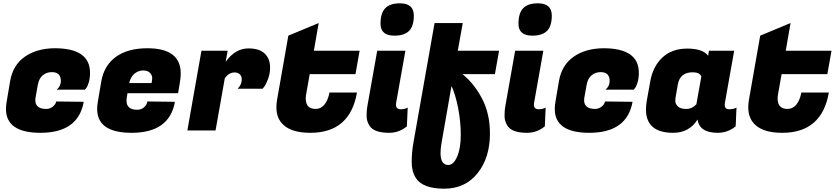

<svg xmlns="http://www.w3.org/2000/svg" viewBox="-20 -787 5051 1158"><path d="M224 14Q16 14 16 -130Q16 -150 20 -173L41 -297Q57 -393 128.5 -444Q200 -495 310 -496Q523 -496 523 -348Q523 -316 515.5 -290.5Q508 -265 500 -256L492 -246H322Q347 -268 347 -298Q347 -352 293 -352Q261 -352 238 -333Q215 -314 208 -275L195 -202Q193 -192 193 -183Q193 -130 259 -130Q281 -130 298.5 -144Q316 -158 319 -175L485 -173Q452 14 224 14Z M774 14Q566 14 566 -130Q566 -150 570 -173L591 -297Q608 -393 679.5 -444.5Q751 -496 869 -496Q1070 -496 1070 -344Q1070 -322 1066 -296L1054 -225H749L745 -202Q743 -190 743 -180Q743 -125 808 -125Q832 -125 849 -140Q866 -155 869 -175L1035 -173Q1002 14 774 14ZM894 -286Q898 -303 898 -317.5Q898 -332 885 -347Q872 -362 843.5 -362Q815 -362 791.5 -343Q768 -324 759 -286Z M1609 -379Q1609 -345 1597.5 -313Q1586 -281 1575 -266L1564 -252H1413Q1438 -275 1438 -309Q1438 -327 1426.5 -338.5Q1415 -350 1395 -350Q1361 -350 1336 -316L1280 0H1110L1195 -481H1353L1341 -414Q1398 -495 1479 -495Q1544 -495 1576.5 -464Q1609 -433 1609 -379Z M1852 14Q1736 14 1685 -38Q1647 -76 1647 -140Q1647 -161 1651 -185L1719 -572L1902 -648L1873 -481H2149L2124 -340H1848L1828 -227Q1824 -208 1824 -193Q1824 -130 1884 -130Q1916 -130 1937.5 -157Q1959 -184 1967 -229H2133Q2091 14 1852 14Z M2398 -128Q2421 -128 2439 -138L2434 -25Q2387 14 2327 14Q2236 14 2209 -28Q2191 -56 2191 -87.5Q2191 -119 2195 -143L2255 -481H2425L2369 -166Q2368 -160 2368 -155Q2368 -128 2398 -128ZM2275 -644Q2275 -708 2303.5 -737.5Q2332 -767 2392 -767Q2476 -767 2476 -693Q2476 -630 2447.5 -601Q2419 -572 2358 -572Q2275 -572 2275 -644Z M2935 18Q2935 164 2860.5 257.5Q2786 351 2658.5 351Q2531 351 2489 288Q2463 248 2463 190.5Q2463 133 2473 76L2601 -648H2771L2741 -481H2990L2965 -340H2769Q2840 -283 2887.5 -192Q2935 -101 2935 18ZM2703 -268 2643 75Q2637 110 2637 136Q2637 208 2684 208Q2715 208 2737 158Q2759 108 2759 26.5Q2759 -55 2742.5 -138Q2726 -221 2703 -268Z M3230 -128Q3253 -128 3271 -138L3266 -25Q3219 14 3159 14Q3068 14 3041 -28Q3023 -56 3023 -87.5Q3023 -119 3027 -143L3087 -481H3257L3201 -166Q3200 -160 3200 -155Q3200 -128 3230 -128ZM3107 -644Q3107 -708 3135.5 -737.5Q3164 -767 3224 -767Q3308 -767 3308 -693Q3308 -630 3279.5 -601Q3251 -572 3190 -572Q3107 -572 3107 -644Z M3534 14Q3326 14 3326 -130Q3326 -150 3330 -173L3351 -297Q3367 -393 3438.5 -444Q3510 -495 3620 -496Q3833 -496 3833 -348Q3833 -316 3825.5 -290.5Q3818 -265 3810 -256L3802 -246H3632Q3657 -268 3657 -298Q3657 -352 3603 -352Q3571 -352 3548 -333Q3525 -314 3518 -275L3505 -202Q3503 -192 3503 -183Q3503 -130 3569 -130Q3591 -130 3608.5 -144Q3626 -158 3629 -175L3795 -173Q3762 14 3534 14Z M4351 -154Q4351 -128 4377.5 -128Q4404 -128 4422 -138L4417 -25Q4369 14 4309 14Q4199 14 4187 -66Q4137 14 4040 14Q3876 14 3876 -127Q3876 -151 3881 -180L3902 -297Q3918 -387 3975.5 -440.5Q4033 -494 4125.5 -494Q4218 -494 4251 -451L4256 -481H4408L4352 -166Q4351 -160 4351 -154ZM4055 -202Q4053 -193 4053 -177Q4053 -161 4068 -145.5Q4083 -130 4118.5 -130Q4154 -130 4180 -158L4210 -326Q4199 -351 4158 -351Q4081 -351 4068 -277Z M4698 14Q4582 14 4531 -38Q4493 -76 4493 -140Q4493 -161 4497 -185L4565 -572L4748 -648L4719 -481H4995L4970 -340H4694L4674 -227Q4670 -208 4670 -193Q4670 -130 4730 -130Q4762 -130 4783.5 -157Q4805 -184 4813 -229H4979Q4937 14 4698 14Z"/></svg>

Font: Fugaz One
Style: Regular
Weight: 400
Designer: Daniel Hernandez
Foundry: Daniel Hernandez
Version: Version 1.002